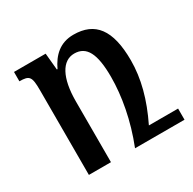

<svg xmlns="http://www.w3.org/2000/svg" viewBox="-118 -624 750 746"><g transform="rotate(-30 256.5 -251.0)"><path d="M298 -502C237 -502 201 -466 178 -417H175L168 -492H26V-450C71 -450 78 -441 78 -380V0H177V-273C177 -378 210 -437 264 -437C319 -437 343 -391 343 -287C343 -202 325 -101 285 0H507V-50H376C420 -140 442 -223 442 -304C442 -442 394 -502 298 -502Z"/></g></svg>

Font: Noto Serif Armenian ExtraCondensed SemiBold
Style: Regular
Weight: 600
Width: 2
Designer: Monotype Design Team
Foundry: Monotype Imaging Inc.
Version: Version 2.008